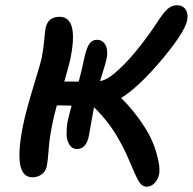

<svg xmlns="http://www.w3.org/2000/svg" viewBox="-20 -702 732 729"><path d="M103 -28.8Q28.3 -28.8 66.9 -223.1Q78.6 -280.8 106.7 -372.6Q134.8 -464.4 138.2 -481.9Q145 -516.1 147.9 -549.6Q150.9 -583 152.8 -594.2Q161.6 -638.2 206.1 -638.2Q280.8 -638.2 246.1 -473.1Q244.1 -462.4 224.1 -392.1Q231.9 -392.6 241.2 -392.6Q250.5 -392.6 261.7 -392.3Q272.9 -392.1 278.8 -392.1Q289.1 -429.7 297.9 -471.2Q305.2 -510.7 316.4 -530.8Q327.6 -550.8 348.1 -550.8Q369.6 -550.8 380.4 -531.5Q391.1 -512.2 384.8 -479Q382.8 -469.2 378.9 -456.3Q375 -443.4 369.1 -424.3Q363.3 -405.3 359.9 -394Q385.3 -398.4 415 -423.8Q489.7 -486.3 576.2 -616.2Q598.1 -650.9 614.7 -666.5Q631.3 -682.1 650.9 -682.1Q673.8 -682.1 684.6 -666.3Q695.3 -650.4 690.9 -626Q681.2 -575.2 575.2 -453.1Q497.1 -364.7 439.9 -330.1Q489.7 -281.7 532.2 -214.8Q559.6 -171.9 574.5 -119.6Q589.4 -67.4 584 -40Q580.1 -20.5 566.9 -6.8Q553.7 6.8 537.1 6.8Q519.5 6.8 507.8 -12.2Q496.1 -31.2 475.6 -80.8Q455.1 -130.4 433.1 -168.9Q395.5 -237.8 336.9 -294.9Q334 -278.3 326.4 -237.3Q318.8 -196.3 316.9 -183.1Q306.2 -136.2 272 -136.2Q253.9 -136.2 243.7 -152.6Q233.4 -168.9 232.9 -191.2Q232.4 -213.4 235.8 -236.8Q242.7 -267.6 252 -300.8Q232.9 -301.8 195.8 -301.8Q182.1 -252 178.2 -228Q168 -179.7 164.8 -134.8Q161.6 -89.8 158.2 -74.2Q154.8 -53.2 139.6 -41Q124.5 -28.8 103 -28.8Z"/></svg>

Font: Shantell Sans Irregular
Style: Italic
Weight: 500
Italic angle: -11.31°
Designer: Stephen Nixon, Anya Danilova, Shantell Martin
Foundry: Arrow Type
Version: Version 1.006;[9816181b4]